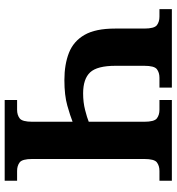

<svg xmlns="http://www.w3.org/2000/svg" viewBox="13 -767 754 820"><g transform="rotate(90 390.0 -357.0)"><path d="M407 0V-53H449Q471 -53 485.5 -64Q500 -75 500 -118V-290Q475 -280 431 -267.5Q387 -255 322 -255Q255 -255 205.5 -274.5Q156 -294 129 -341Q102 -388 102 -471V-596Q102 -639 87.5 -650Q73 -661 51 -661H19V-714H354V-661H312Q290 -661 275.5 -650Q261 -639 261 -596V-474Q261 -395 289 -365Q317 -335 379 -335Q417 -335 450 -343.5Q483 -352 500 -359V-596Q500 -639 485.5 -650Q471 -661 449 -661H407V-714H752V-661H710Q688 -661 673.5 -650Q659 -639 659 -596V-118Q659 -75 673.5 -64Q688 -53 710 -53H752V0Z"/></g></svg>

Font: NotoSerif-Bold
Style: Regular
Weight: 700
Designer: Monotype Design Team
Foundry: Monotype Imaging Inc.
Version: Version 2.007; ttfautohint (v1.8) -l 8 -r 50 -G 200 -x 14 -D